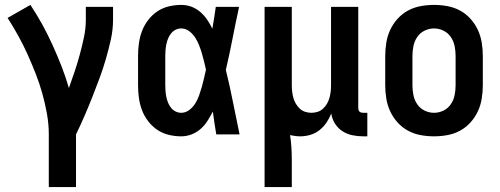

<svg xmlns="http://www.w3.org/2000/svg" viewBox="-20 -548 2040 783"><path d="M179 215V0Q179 -42 171.5 -84Q164 -126 152.5 -167Q141 -208 125.5 -247.5Q110 -287 92.5 -326Q75 -365 54.5 -402Q34 -439 11 -475L104 -528Q130 -489 152.5 -448Q175 -407 194.5 -364Q214 -321 231 -277.5Q248 -234 261 -189Q273 -222 284.5 -256.5Q296 -291 305.5 -326Q315 -361 322.5 -396.5Q330 -432 330 -468V-520H441V-468Q441 -427 432 -386.5Q423 -346 411.5 -306.5Q400 -267 385.5 -228Q371 -189 356 -151Q341 -113 324.5 -75Q308 -37 290 0V215Z M719 8Q694 8 668.5 2Q643 -4 621.5 -18.5Q600 -33 584 -54Q568 -75 559 -99Q550 -123 546.5 -148.5Q543 -174 543 -200V-320Q543 -346 546.5 -371.5Q550 -397 559 -421Q568 -445 584 -466Q600 -487 621.5 -501.5Q643 -516 668.5 -522Q694 -528 719 -528Q741 -528 761 -520.5Q781 -513 797 -499Q813 -485 825 -467.5Q837 -450 846 -431Q850 -453 853.5 -475.5Q857 -498 860 -520H955Q941 -456 928.5 -391.5Q916 -327 901 -263Q917 -198 930 -132Q943 -66 957 0H862Q858 -23 854.5 -46.5Q851 -70 848 -93Q838 -74 826.5 -55.5Q815 -37 798.5 -22.5Q782 -8 761.5 0Q741 8 719 8ZM719 -88Q737 -88 752 -99.5Q767 -111 776.5 -126.5Q786 -142 792 -159Q798 -176 803 -193.5Q808 -211 812 -228.5Q816 -246 820 -264Q816 -281 812 -298Q808 -315 803 -331.5Q798 -348 791.5 -364.5Q785 -381 775.5 -395.5Q766 -410 751.5 -421Q737 -432 719 -432Q707 -432 696 -426.5Q685 -421 677.5 -411.5Q670 -402 665.5 -391Q661 -380 658.5 -368Q656 -356 655 -344Q654 -332 654 -320V-200Q654 -188 655 -176Q656 -164 658.5 -152Q661 -140 665.5 -129Q670 -118 677.5 -108.5Q685 -99 696 -93.5Q707 -88 719 -88Z M1059 215V-520H1170V-200Q1170 -187 1171.5 -174Q1173 -161 1176.5 -148.5Q1180 -136 1186.5 -125Q1193 -114 1202.5 -105Q1212 -96 1224.5 -92Q1237 -88 1250 -88Q1263 -88 1275.5 -92Q1288 -96 1297.5 -105Q1307 -114 1313.5 -125Q1320 -136 1323.5 -148.5Q1327 -161 1328.5 -174Q1330 -187 1330 -200V-520H1441V-108Q1441 -104 1442 -100Q1443 -96 1446 -93Q1449 -90 1453 -89Q1457 -88 1461 -88H1478V8H1461Q1439 8 1417 3.5Q1395 -1 1376.5 -13Q1358 -25 1346 -44Q1334 -63 1331 -85Q1323 -65 1311 -47.5Q1299 -30 1282.5 -17Q1266 -4 1245.5 2Q1225 8 1204 8Q1194 8 1183.5 6.5Q1173 5 1163 3Q1167 29 1168.5 55Q1170 81 1170 107V215Z M1750 8Q1723 8 1695.5 3Q1668 -2 1644 -15Q1620 -28 1601.5 -48.5Q1583 -69 1571.5 -93.5Q1560 -118 1555.5 -145.5Q1551 -173 1551 -200V-320Q1551 -347 1555.5 -374.5Q1560 -402 1571.5 -426.5Q1583 -451 1601.5 -471.5Q1620 -492 1644 -505Q1668 -518 1695.5 -523Q1723 -528 1750 -528Q1777 -528 1804.5 -523Q1832 -518 1856 -505Q1880 -492 1898.5 -471.5Q1917 -451 1928.5 -426.5Q1940 -402 1944.5 -374.5Q1949 -347 1949 -320V-200Q1949 -173 1944.5 -145.5Q1940 -118 1928.5 -93.5Q1917 -69 1898.5 -48.5Q1880 -28 1856 -15Q1832 -2 1804.5 3Q1777 8 1750 8ZM1750 -88Q1770 -88 1788.5 -97Q1807 -106 1818.5 -123Q1830 -140 1834 -160Q1838 -180 1838 -200V-320Q1838 -340 1834 -360Q1830 -380 1818.5 -397Q1807 -414 1788.5 -423Q1770 -432 1750 -432Q1730 -432 1711.5 -423Q1693 -414 1681.5 -397Q1670 -380 1666 -360Q1662 -340 1662 -320V-200Q1662 -180 1666 -160Q1670 -140 1681.5 -123Q1693 -106 1711.5 -97Q1730 -88 1750 -88Z"/></svg>

Font: Iosevka Custom
Style: Bold
Weight: 700
Monospace: yes
Designer: Belleve Invis
Foundry: Belleve Invis
Version: Version 30.3.3; ttfautohint (v1.8.3)